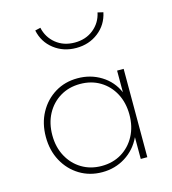

<svg xmlns="http://www.w3.org/2000/svg" viewBox="-125 -957 965 1075"><g transform="rotate(-15 357.5 -419.5)"><path d="M335.5 16Q410 16 470 -21.8Q530 -59.5 561.5 -126V0H599.5V-512H561.5V-386.5Q533 -452.5 472.2 -490.2Q411.5 -528 335.5 -528Q262.5 -528 204.8 -492.8Q147 -457.5 113.5 -396.2Q80 -335 80 -256Q80 -177.5 113.5 -116Q147 -54.5 205 -19.2Q263 16 335.5 16ZM341 -18.5Q276.5 -18.5 226 -49Q175.5 -79.5 146.5 -133.2Q117.5 -187 117.5 -256Q117.5 -325.5 146.2 -379Q175 -432.5 225.5 -463Q276 -493.5 341 -493.5Q406.5 -493.5 457 -463Q507.5 -432.5 536 -379Q564.5 -325.5 564.5 -256Q564.5 -187 535.8 -133.2Q507 -79.5 456.8 -49Q406.5 -18.5 341 -18.5ZM374.5 -693.5Q449 -693.5 503.2 -735.8Q557.5 -778 572 -847.5L540 -855Q528 -797.5 483.2 -761.2Q438.5 -725 374.5 -725Q310 -725 265.5 -761.2Q221 -797.5 208.5 -855L177 -847.5Q191.5 -778 246 -735.8Q300.5 -693.5 374.5 -693.5Z"/></g></svg>

Font: Spartan ExtraLight
Style: Regular
Weight: 200
Designer: Matt Bailey, Mirko Velimirovic
Foundry: Matt Bailey
Version: Version 1.003; ttfautohint (v1.8.3)